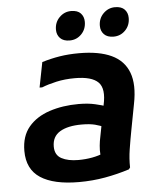

<svg xmlns="http://www.w3.org/2000/svg" viewBox="-54 -796 711 854"><g transform="rotate(-5 302.0 -368.5)"><path d="M265 12Q152 12 93 -26.5Q34 -65 34 -147Q34 -213 68.5 -254Q103 -295 162 -314.5Q221 -334 292 -334Q335 -334 366.5 -326.5Q398 -319 412 -314L402 -220Q381 -230 357.5 -236Q334 -242 298 -242Q236 -242 201 -221Q166 -200 166 -155Q166 -117 195 -101.5Q224 -86 270 -86Q302 -86 332 -91.5Q362 -97 386 -108L377 -69Q371 -84 369.5 -102.5Q368 -121 370 -141.5Q372 -162 376 -180L403 -320Q419 -392 390 -421Q361 -450 286 -450Q241 -450 203 -441.5Q165 -433 138 -422H126L148 -534Q187 -546 227 -552.5Q267 -559 314 -559Q403 -559 458.5 -533Q514 -507 534.5 -452.5Q555 -398 538 -313L516 -197Q508 -155 501.5 -113.5Q495 -72 496 -33L490 -25Q437 -8 381 2Q325 12 265 12ZM474 -619Q446 -619 431.5 -634Q417 -649 417 -672Q417 -705 439 -727Q461 -749 491 -749Q520 -749 534 -734Q548 -719 548 -696Q548 -663 526.5 -641Q505 -619 474 -619ZM278 -619Q250 -619 235.5 -634Q221 -649 221 -672Q221 -705 243 -727Q265 -749 295 -749Q324 -749 338 -734Q352 -719 352 -696Q352 -663 330.5 -641Q309 -619 278 -619Z"/></g></svg>

Font: Kufam SemiBold
Style: Italic
Weight: 600
Italic angle: -11°
Designer: Artur Schmal
Foundry: Original Type
Version: Version 1.301; ttfautohint (v1.8.3)